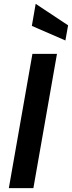

<svg xmlns="http://www.w3.org/2000/svg" viewBox="-20 -981 375 1001"><path d="M26 0 149 -700H277L154 0ZM321 -770 146 -846 166 -961 335 -849Z"/></svg>

Font: Cabin VF Beta
Style: Italic
Weight: 400
Italic angle: -7°
Designer: Pablo Impallari
Foundry: Pablo Impallari. http://www.impallari.com Igino Marini. http://www.ikern.com
Version: Version 2.300